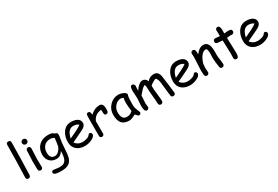

<svg xmlns="http://www.w3.org/2000/svg" viewBox="91 -2120 5309 3664"><g transform="rotate(-30 2746.0 -287.5)"><path d="M191.9 -383.8 184.6 -141.1Q184.6 -102.5 180.7 -27.8Q175.8 21 132.8 21Q85 21 85 -28.8Q85 -87.9 90.3 -206.3Q95.7 -324.7 95.7 -383.8Q95.7 -460.9 98.1 -560.3Q100.6 -659.7 100.6 -736.8Q100.6 -785.6 148.4 -785.6Q196.8 -785.6 196.8 -736.8Q196.8 -659.7 194.3 -560.3Q191.9 -460.9 191.9 -383.8Z M416.5 -569.3Q393.1 -569.3 376 -585.9Q358.9 -602.5 358.9 -626Q358.9 -649.4 376 -666Q393.1 -682.6 416.5 -682.6Q439.9 -682.6 456.8 -666Q473.6 -649.4 473.6 -626Q473.6 -602.5 456.8 -585.9Q439.9 -569.3 416.5 -569.3ZM457 -221.7Q457 -192.4 458.7 -134Q460.4 -75.7 460.4 -46.4Q460.4 -24.9 447.3 -11.2Q434.1 2.4 412.6 2.4Q391.6 2.4 378.2 -11.2Q364.7 -24.9 364.7 -46.4Q364.7 -75.7 363 -134Q361.3 -192.4 361.3 -221.7Q361.3 -267.6 366.2 -336.2Q371.1 -404.8 371.1 -450.7Q371.1 -472.7 384.5 -486.3Q397.9 -500 418.9 -500Q439.9 -500 453.4 -486.3Q466.8 -472.7 466.8 -450.7Q466.8 -404.8 461.9 -336.2Q457 -267.6 457 -221.7Z M1023.9 -243.7 1012.7 -90.3Q1009.8 1 992.7 59.1Q970.7 133.3 922.4 168.5Q863.8 210.9 752.9 210.9Q688 210.9 644 202.6Q582.5 191.4 582.5 155.3Q582.5 114.7 625 114.7Q642.6 114.7 683.6 122.6Q724.6 130.4 774.4 129.4Q868.2 128.4 903.8 44.4Q927.2 -11.2 928.7 -127Q902.3 -81.1 866 -58.1Q829.6 -35.2 782.7 -35.2Q694.3 -35.2 638.9 -91.8Q583.5 -148.4 583.5 -238.3Q583.5 -361.8 659.2 -437Q737.3 -514.6 872.1 -514.6Q917.5 -514.6 948.2 -503.7Q979 -492.7 995.1 -470.7Q1047.4 -469.2 1047.4 -416.5Q1047.4 -383.8 1037.1 -329.6Q1025.9 -266.6 1023.9 -243.7ZM867.2 -427.7Q774.4 -427.7 723.6 -368.2Q678.2 -314 678.2 -231Q678.2 -164.6 705.1 -131.3Q731.9 -98.1 785.6 -98.1Q835 -98.1 881.3 -149.9Q923.3 -198.2 929.2 -245.1Q939.5 -294.4 951.2 -399.9Q931.6 -414.1 910.6 -420.9Q889.6 -427.7 867.2 -427.7Z M1380.9 22.5Q1270.5 22.5 1202.1 -32.7Q1127.4 -93.8 1127.4 -203.6Q1127.4 -330.6 1189 -416.5Q1255.9 -510.3 1367.7 -510.3Q1448.7 -510.3 1500 -482.9Q1563 -449.2 1563 -379.4Q1563 -330.6 1507.8 -290.5Q1483.4 -272.9 1404.3 -235.8L1217.8 -147.5Q1245.1 -106.9 1285.9 -86.4Q1326.7 -65.9 1380.9 -65.9Q1414.6 -65.9 1460 -78.6Q1517.6 -94.7 1534.2 -120.8Q1550.8 -147 1569.8 -147Q1586.9 -147 1600.3 -134Q1613.8 -121.1 1613.8 -104Q1613.8 -49.8 1526.4 -10.7Q1451.7 22.5 1380.9 22.5ZM1367.7 -422.4Q1308.1 -422.4 1268.6 -376.2Q1229 -330.1 1209.5 -237.3L1359.4 -308.6Q1447.8 -351.6 1485.4 -383.3Q1443.4 -422.4 1367.7 -422.4Z M2080.6 -360.8Q2077.1 -299.8 2031.7 -299.8Q1989.7 -299.8 1989.7 -348.1Q1989.7 -357.4 1988.3 -382.3L1986.8 -423.3Q1909.7 -414.1 1863.3 -379.9Q1819.8 -348.1 1791 -284.2L1792 -16.6Q1792 32.7 1743.7 32.7Q1700.7 32.7 1700.7 -16.6V-359.4Q1700.7 -375.5 1701.9 -407.7Q1703.1 -439.9 1703.1 -456.1Q1703.1 -505.4 1746.1 -505.4Q1793.9 -505.4 1794.4 -424.3Q1888.2 -514.6 2002.4 -514.6Q2042 -514.6 2061.5 -484.9Q2081.1 -455.1 2081.1 -395Q2081.1 -369.6 2080.6 -360.8Z M2562.5 32.2Q2553.2 32.2 2528.8 10.7Q2506.8 -9.3 2496.1 -24.9Q2449.2 0.5 2413.6 13.4Q2377.9 26.4 2354 26.4Q2239.7 26.4 2187.5 -38.1Q2138.2 -98.6 2138.2 -223.6Q2138.2 -341.8 2219.5 -425.8Q2300.8 -509.8 2413.6 -509.8Q2456.1 -509.8 2508.8 -487.8Q2575.2 -460.4 2575.2 -421.9Q2575.2 -408.7 2565.4 -398.4Q2560.5 -379.9 2557.9 -337.4Q2555.2 -294.9 2554.7 -228.5Q2554.2 -168 2563 -132.8Q2567.9 -111.3 2593.8 -46.9Q2597.2 -38.1 2605 -21L2607.9 -12.7Q2607.9 6.8 2594.2 19.5Q2580.6 32.2 2562.5 32.2ZM2460.9 -307.1Q2460.9 -328.1 2463.6 -352.8Q2466.3 -377.4 2471.7 -405.3Q2453.6 -414.6 2440.7 -418.9Q2427.7 -423.3 2419.9 -423.3Q2344.2 -423.3 2289.3 -361.6Q2234.4 -299.8 2234.4 -219.2Q2234.4 -139.2 2262.7 -99.1Q2291 -59.1 2347.7 -59.1Q2394.5 -59.1 2427.2 -76.2Q2444.8 -85.4 2476.6 -113.3Q2460.9 -242.7 2460.9 -307.1Z M3313 40.5Q3272.9 40.5 3266.1 -2Q3257.3 -55.7 3248.5 -153.3L3231.9 -304.7Q3227.1 -338.4 3215.3 -370.6Q3198.7 -414.6 3179.2 -414.6Q3161.1 -414.6 3111.8 -383.8Q3064.9 -355.5 3050.3 -338.4Q3049.8 -292.5 3052.7 -246.6L3067.4 -116.2Q3076.7 -39.1 3076.7 11.2Q3076.7 32.7 3063.2 46.6Q3049.8 60.5 3028.8 60.5Q3007.8 60.5 2994.4 46.6Q2981 32.7 2981 11.2Q2981 -47.9 2969 -163.3Q2957 -278.8 2957 -337.9Q2957 -389.6 2942.4 -418.5Q2908.2 -402.8 2873 -367.7L2815.4 -303.2Q2807.6 -291.5 2790.5 -272.5Q2790.5 -243.2 2785.2 -186Q2779.8 -128.9 2779.8 -101.6Q2779.8 -86.9 2784.4 -60.5Q2789.1 -34.2 2789.1 -22.5Q2789.1 -2.4 2774.2 11.2Q2759.3 24.9 2739.3 24.9Q2684.1 24.9 2684.1 -100.6Q2684.1 -129.9 2689.5 -188Q2694.8 -246.1 2694.8 -275.4Q2694.8 -301.3 2690.2 -353Q2685.5 -404.8 2685.5 -431.2Q2685.5 -542 2735.4 -542Q2754.4 -542 2770.3 -525.4Q2786.1 -508.8 2786.1 -489.3Q2786.1 -480 2783.7 -460.4Q2781.2 -440.9 2781.2 -430.7L2782.2 -379.4Q2807.6 -431.6 2856.9 -473.9Q2906.2 -516.1 2940.9 -516.1Q3017.6 -516.1 3046.4 -439.9Q3073.2 -475.6 3110.4 -493.4Q3147.5 -511.2 3195.3 -511.2Q3276.9 -511.2 3306.6 -423.3Q3312.5 -405.8 3326.7 -286.1Q3340.3 -202.1 3361.8 -6.3Q3363.3 13.2 3348.6 26.9Q3334 40.5 3313 40.5Z M3697.8 22.5Q3587.4 22.5 3519 -32.7Q3444.3 -93.8 3444.3 -203.6Q3444.3 -330.6 3505.9 -416.5Q3572.8 -510.3 3684.6 -510.3Q3765.6 -510.3 3816.9 -482.9Q3879.9 -449.2 3879.9 -379.4Q3879.9 -330.6 3824.7 -290.5Q3800.3 -272.9 3721.2 -235.8L3534.7 -147.5Q3562 -106.9 3602.8 -86.4Q3643.6 -65.9 3697.8 -65.9Q3731.4 -65.9 3776.9 -78.6Q3834.5 -94.7 3851.1 -120.8Q3867.7 -147 3886.7 -147Q3903.8 -147 3917.2 -134Q3930.7 -121.1 3930.7 -104Q3930.7 -49.8 3843.3 -10.7Q3768.6 22.5 3697.8 22.5ZM3684.6 -422.4Q3625 -422.4 3585.4 -376.2Q3545.9 -330.1 3526.4 -237.3L3676.3 -308.6Q3764.6 -351.6 3802.2 -383.3Q3760.3 -422.4 3684.6 -422.4Z M4392.1 34.7Q4350.1 34.7 4344.7 -11.2L4331.1 -118.2Q4324.2 -175.3 4324.2 -225.1Q4324.2 -238.8 4325.9 -271.5Q4327.6 -304.2 4327.6 -317.9Q4327.6 -423.3 4288.6 -423.3Q4233.9 -423.3 4184.1 -358.4Q4139.2 -299.3 4113.8 -209Q4112.8 -189.9 4109.4 -161.1Q4106.4 -136.7 4106.4 -113.8Q4106.4 -99.1 4109.4 -69.8Q4112.3 -40.5 4112.3 -25.9Q4112.3 -3.9 4098.9 9.8Q4085.4 23.4 4064.5 23.4Q4043 23.4 4029.8 9.8Q4016.6 -3.9 4016.6 -25.9Q4016.6 -40.5 4013.4 -69.8Q4010.3 -99.1 4010.3 -113.8Q4010.3 -164.1 4017.3 -253.2Q4024.4 -342.3 4024.4 -392.6Q4024.4 -408.2 4022.7 -439Q4021 -469.7 4021 -485.4Q4021 -506.3 4034.9 -519.8Q4048.8 -533.2 4069.3 -533.2Q4114.3 -533.2 4118.7 -469.7L4120.1 -412.6Q4202.1 -522 4288.6 -522Q4366.7 -522 4397.5 -453.1Q4418.5 -407.2 4420.4 -317.4V-268.1L4419.9 -222.7Q4419.9 -182.1 4430.4 -117.9Q4440.9 -53.7 4440.9 -13.7Q4440.9 7.8 4427 21.2Q4413.1 34.7 4392.1 34.7Z M4867.7 -416Q4857.4 -416 4843.5 -417Q4829.6 -418 4819.3 -418Q4808.1 -418 4752.9 -410.6L4762.2 -122.1L4762.7 -100.6L4763.2 -75.7Q4765.1 31.2 4711.9 31.2Q4692.4 31.2 4678 18.6Q4663.6 5.9 4663.6 -13.2Q4663.6 -31.7 4665 -68.8Q4666.5 -106 4666.5 -124.5L4656.7 -409.7Q4621.1 -411.1 4548.3 -418Q4504.9 -423.8 4504.9 -466.3Q4504.9 -487.8 4518.1 -502Q4531.2 -516.1 4551.8 -516.1L4654.3 -507.8Q4654.3 -532.7 4652.1 -574.5Q4649.9 -616.2 4649.9 -634.8Q4649.9 -655.3 4664.1 -668.7Q4678.2 -682.1 4698.7 -682.1Q4742.7 -682.1 4750 -610.4Q4751.5 -592.3 4751.5 -566.9L4750.5 -538.6L4750 -508.3Q4810.5 -516.1 4819.3 -516.1Q4870.1 -516.1 4885.7 -511.2Q4915.5 -501.5 4915.5 -465.3Q4915.5 -443.8 4902.1 -429.9Q4888.7 -416 4867.7 -416Z M5240.2 22.5Q5129.9 22.5 5061.5 -32.7Q4986.8 -93.8 4986.8 -203.6Q4986.8 -330.6 5048.3 -416.5Q5115.2 -510.3 5227.1 -510.3Q5308.1 -510.3 5359.4 -482.9Q5422.4 -449.2 5422.4 -379.4Q5422.4 -330.6 5367.2 -290.5Q5342.8 -272.9 5263.7 -235.8L5077.1 -147.5Q5104.5 -106.9 5145.3 -86.4Q5186 -65.9 5240.2 -65.9Q5273.9 -65.9 5319.3 -78.6Q5377 -94.7 5393.6 -120.8Q5410.2 -147 5429.2 -147Q5446.3 -147 5459.7 -134Q5473.1 -121.1 5473.1 -104Q5473.1 -49.8 5385.7 -10.7Q5311 22.5 5240.2 22.5ZM5227.1 -422.4Q5167.5 -422.4 5127.9 -376.2Q5088.4 -330.1 5068.8 -237.3L5218.8 -308.6Q5307.1 -351.6 5344.7 -383.3Q5302.7 -422.4 5227.1 -422.4Z"/></g></svg>

Font: YBG Kramawirya
Style: Regular
Weight: 400
Designer: R.S. Wihananto
Foundry: R.S. Wihananto
Version: Version 2.0.1